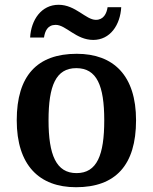

<svg xmlns="http://www.w3.org/2000/svg" viewBox="-20 -773 640 803"><path d="M370 -606C441 -606 483 -669 487 -743H430C426 -716 413 -690 381 -690C339 -690 296 -753 225 -753C153 -753 110 -690 106 -616H164C168 -643 179 -669 213 -669C256 -669 298 -606 370 -606ZM298 10C463 10 549 -82 549 -270C549 -457 455 -548 301 -548C136 -548 50 -457 50 -270C50 -82 144 10 298 10ZM300 -49C215 -49 183 -125 183 -270C183 -415 214 -488 299 -488C385 -488 416 -415 416 -270C416 -125 386 -49 300 -49Z"/></svg>

Font: Noto Serif Sinhala SemiBold
Style: Regular
Weight: 600
Designer: Jelle Bosma - Monotype Design Team
Foundry: Monotype Imaging Inc.
Version: Version 2.007